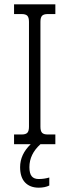

<svg xmlns="http://www.w3.org/2000/svg" viewBox="-20 -667 321 888"><path d="M167 -566V-81Q167 -61 174.5 -53Q182 -45 201 -45H236V0H167Q116 46 116 106Q116 135 126.5 148Q137 161 159 161Q184 161 208 154V191Q188 201 159 201Q119 201 96 177Q73 153 73 106Q73 47 122 0H45V-45H80Q99 -45 106.5 -53Q114 -61 114 -81V-566Q114 -586 106.5 -594Q99 -602 80 -602H45V-647H236V-602H201Q182 -602 174.5 -594Q167 -586 167 -566Z"/></svg>

Font: Pridi ExtraLight
Style: Regular
Weight: 275
Designer: Katatrad Team
Foundry: CadsonDemak
Version: Version 1.001